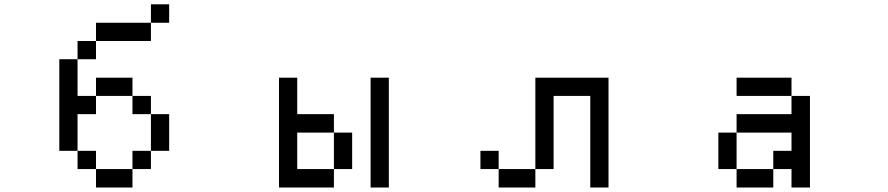

<svg xmlns="http://www.w3.org/2000/svg" viewBox="-20 -796 4040 874"><path d="M250 -109.4V-526.4H333V-609.4H417V-692.4H667V-776.4H750V-692.4H667V-609.4H417V-526.4H333V-359.4H417V-442.4H583V-359.4H667V-276.4H750V-109.4H667V-276.4H583V-359.4H417V-276.4H333V-109.4H417V-26.4H583V-109.4H667V-26.4H583V57.6H417V-26.4H333V-109.4Z M1667 57.6V-442.4H1750V57.6ZM1250 57.6V-442.4H1333V-276.4H1500V-192.4H1583V-26.4H1500V-192.4H1333V-26.4H1500V57.6Z M2167 -26.4V-109.4H2250V-26.4ZM2417 -26.4V57.6H2250V-26.4ZM2417 -26.4V-442.4H2750V57.6H2667V-359.4H2500V-26.4Z M3250 -26.4V-192.4H3333V-276.4H3583V-359.4H3667V57.6H3583V-26.4H3500V-109.4H3583V-192.4H3333V-26.4H3500V57.6H3333V-26.4ZM3583 -359.4H3333V-442.4H3583Z"/></svg>

Font: KH Dot Kodenmachou 12
Style: Regular
Weight: 400
Designer: Original version for X68000 by Keitarou Hiraki (http://hp.vector.co.jp/authors/VA000874/) / TrueType conversion by Homem
Version: Version 1.00.20150527